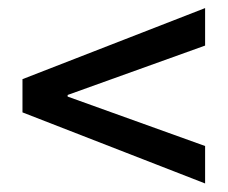

<svg xmlns="http://www.w3.org/2000/svg" viewBox="-20 -563 549 463"><path d="M474.6 -120.6 34.2 -292V-372.1L474.6 -543.5V-453.1L143.1 -334V-330.1L474.6 -210.9Z"/></svg>

Font: Varta Light
Style: Bold
Weight: 700
Version: Version 1.004